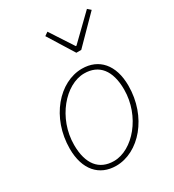

<svg xmlns="http://www.w3.org/2000/svg" viewBox="-180 -836 861 951"><g transform="rotate(-30 250.0 -361.0)"><path d="M204 12C334 12 454 -124 454 -302C454 -422 392 -490 296 -490C166 -490 46 -354 46 -176C46 -56 108 12 204 12ZM206 -14C122 -14 74 -72 74 -182C74 -334 186 -464 294 -464C378 -464 426 -406 426 -296C426 -144 314 -14 206 -14ZM312 -572H340L484 -718L466 -734L330 -602H326L240 -734L220 -720Z"/></g></svg>

Font: Source Sans Pro ExtraLight
Style: Italic
Weight: 200
Italic angle: -11°
Designer: Paul D. Hunt
Foundry: Adobe Systems Incorporated
Version: Version 3.006;hotconv 1.0.111;makeotfexe 2.5.65597